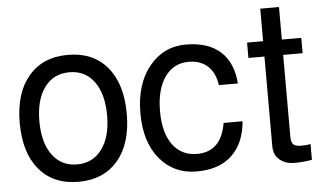

<svg xmlns="http://www.w3.org/2000/svg" viewBox="-49 -746 1419 847"><g transform="rotate(-5 660.0 -322.5)"><path d="M417 -257.5Q417 -352 377.5 -407Q338 -462 267.5 -462Q197 -462 157 -407.5Q117 -353 117 -258Q117 -163 157 -108.5Q197 -54 266.5 -54Q336 -54 376.5 -108.5Q417 -163 417 -257.5ZM30 -258Q30 -390 93 -464.5Q156 -539 267.5 -539Q379 -539 441.5 -464.5Q504 -390 504 -257.5Q504 -125 440.5 -51Q377 23 266 23Q155 23 92.5 -51.5Q30 -126 30 -258Z M1004 -348H920Q912 -403 880 -432.5Q848 -462 796 -462Q728 -462 689.5 -406.5Q651 -351 651 -255.5Q651 -160 690 -107Q729 -54 798 -54Q905 -54 926 -180H1010Q1002 -84 946 -30.5Q890 23 789.5 23Q689 23 626.5 -51.5Q564 -126 564 -254.5Q564 -383 627.5 -461Q691 -539 789.5 -539Q888 -539 942.5 -490Q997 -441 1004 -348Z M1300 -524V-456H1214V-97Q1214 -69 1223.5 -59.5Q1233 -50 1259 -50Q1285 -50 1300 -54V16Q1261 23 1222 23Q1183 23 1157 1.5Q1131 -20 1131 -60V-456H1060V-524H1131V-668H1214V-524Z"/></g></svg>

Font: Autonym
Style: Regular
Weight: 500
Version: Version 1.0.20131126